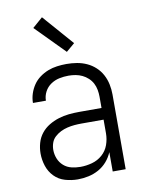

<svg xmlns="http://www.w3.org/2000/svg" viewBox="-86 -822 672 890"><g transform="rotate(-10 250.0 -376.5)"><path d="M208 8Q178 8 148.5 -0.5Q119 -9 98 -30.5Q77 -52 67.5 -81Q58 -110 58 -140Q58 -165 65 -189.5Q72 -214 87.5 -233.5Q103 -253 124.5 -266Q146 -279 170 -286.5Q194 -294 218.5 -296.5Q243 -299 268 -299H373V-352Q373 -368 370 -384.5Q367 -401 359.5 -415.5Q352 -430 339.5 -441.5Q327 -453 312.5 -460Q298 -467 281.5 -470Q265 -473 248 -473Q226 -473 204.5 -468.5Q183 -464 164.5 -451.5Q146 -439 135.5 -419Q125 -399 125 -377H64Q64 -399 71 -420.5Q78 -442 90.5 -460.5Q103 -479 121.5 -492.5Q140 -506 160.5 -514Q181 -522 203.5 -525Q226 -528 248 -528Q273 -528 297 -524Q321 -520 343 -510Q365 -500 383 -483.5Q401 -467 412.5 -445.5Q424 -424 429 -400Q434 -376 434 -352V0H373V-91Q363 -67 346 -47.5Q329 -28 306.5 -15.5Q284 -3 258.5 2.5Q233 8 208 8ZM230 -47Q257 -47 284.5 -54.5Q312 -62 333 -80.5Q354 -99 363.5 -125.5Q373 -152 373 -180V-244H268Q252 -244 235 -242.5Q218 -241 201.5 -237Q185 -233 170 -225.5Q155 -218 142.5 -206.5Q130 -195 124.5 -179Q119 -163 119 -146Q119 -125 127 -105Q135 -85 151 -71Q167 -57 188 -52Q209 -47 230 -47ZM260 -583 126 -719 174 -761 300 -617Z"/></g></svg>

Font: Iosevka SS04 Light
Style: Regular
Weight: 300
Monospace: yes
Designer: Belleve Invis
Foundry: Belleve Invis
Version: Version 19.0.0; ttfautohint (v1.8.4)